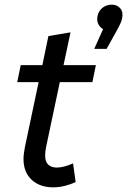

<svg xmlns="http://www.w3.org/2000/svg" viewBox="-20 -795 546 825"><path d="M54 -442 69 -515H162L188 -640L283 -656L253 -515H392L377 -442H237L178 -163Q176 -153 175 -144Q174 -135 174 -126Q174 -100 187.5 -87.5Q201 -75 224 -75Q240 -75 258 -80Q276 -85 294 -93L305 -13Q285 -3 259 3.5Q233 10 209 10Q151 10 116 -22.5Q81 -55 81 -112Q81 -125 83 -138Q85 -151 87 -163L146 -442ZM505 -718Q503 -706 496.5 -692Q490 -678 477 -655L438 -585H385L423 -670Q411 -676 403 -690.5Q395 -705 399 -726Q404 -749 421 -762Q438 -775 460 -775Q483 -775 496.5 -759.5Q510 -744 505 -718Z"/></svg>

Font: Radio Canada
Style: Italic
Weight: 400
Italic angle: -12°
Designer: Charles Daoud, Etienne Aubert Bonn, Alexandre Saumier Demers, Jacques Le Bailly
Foundry: Radio-Canada
Version: Version 2.104;gftools[0.9.28.dev5+ged2979d]